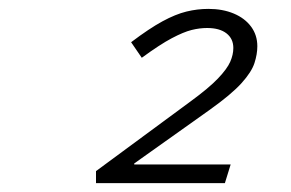

<svg xmlns="http://www.w3.org/2000/svg" viewBox="-20 -742 654 432"><path d="M196 -330V-357L246 -372H499L486 -330ZM559 -638Q559 -620 552.5 -600Q546 -580 523.5 -555Q501 -530 452 -495L255 -355L282 -402V-355L196 -357L409 -514Q450 -544 470.5 -565.5Q491 -587 498 -603Q505 -619 505 -634Q505 -655 489.5 -667Q474 -679 446 -679Q429 -679 411 -674.5Q393 -670 366.5 -656Q340 -642 299 -612L275 -647Q316 -678 345.5 -694Q375 -710 399.5 -716Q424 -722 449 -722Q481 -722 506 -711.5Q531 -701 545 -682Q559 -663 559 -638Z"/></svg>

Font: Intel One Mono Light
Style: Italic
Weight: 300
Italic angle: -16°
Monospace: yes
Designer: Fred Shallcrass
Foundry: Frere-Jones Type LLC
Version: Version 1.004